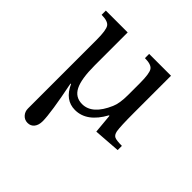

<svg xmlns="http://www.w3.org/2000/svg" viewBox="-202 -698 1125 1125"><g transform="rotate(45 360.5 -135.0)"><path d="M207 -82 203 -81Q244 122 244 190Q244 222 229 241Q214 260 188 260Q163 260 146.5 242Q130 224 130 198V-370Q130 -450 115 -472.5Q100 -495 47 -495V-530H228V-257Q228 -145 253.5 -94.5Q279 -44 336 -44Q420 -44 472 -165Q489 -203 489 -272V-370Q489 -450 474 -472.5Q459 -495 406 -495V-530H587V-223Q587 -112 593 -76Q598 -51 613 -43.5Q628 -36 674 -36V-1L509 11L498 -109H494Q429 10 331 10Q248 10 207 -82Z"/></g></svg>

Font: Libre Baskerville
Style: Regular
Weight: 400
Designer: Pablo Impallari, Rodrigo Fuenzalida
Foundry: Pablo Impallari, Rodrigo Fuenzalida
Version: Version 1.000